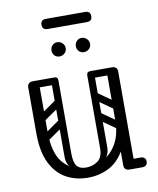

<svg xmlns="http://www.w3.org/2000/svg" viewBox="-88 -859 768 931"><g transform="rotate(-10 296.5 -393.0)"><path d="M270 4Q211 4 163.5 -22Q116 -48 88 -104.5Q60 -161 60 -251H115Q115 -144 157.5 -95Q200 -46 270 -46Q316 -46 356.5 -67.5Q397 -89 422.5 -134.5Q448 -180 448 -251H483Q483 -161 454 -104.5Q425 -48 377 -22Q329 4 270 4ZM88 -225Q60 -225 60 -251V-477Q60 -503 88 -503Q115 -503 115 -477V-251Q115 -225 88 -225ZM476 0Q448 0 448 -26V-477Q448 -503 476 -503Q503 -503 503 -477V-26Q503 0 476 0ZM453 -24Q453 -29 456 -34Q459 -39 463 -43Q465 -45 470.5 -46.5Q476 -48 487 -48H538Q550 -48 557 -41Q563 -36 563 -24Q563 -13 557 -7Q550 0 538 0H487Q466 0 462 -7Q455 -11 453 -24ZM193 -503Q210 -503 210 -486V-124Q210 -107 193 -107Q175 -107 175 -123V-485Q175 -503 193 -503ZM270 -46Q302 -46 327 -64Q352 -82 352 -127V-222H387V-124Q387 -94 369 -72.5Q351 -51 321.5 -39Q292 -27 259 -27ZM270 -46 280 -27Q231 -27 203 -52Q175 -77 175 -114V-222H210V-127Q210 -82 224 -64Q238 -46 270 -46ZM492 -486Q492 -468 474 -468H371Q353 -468 353 -486Q353 -503 372 -503H475Q492 -503 492 -486ZM208 -486Q208 -468 190 -468H87Q69 -468 69 -486Q69 -503 88 -503H191Q208 -503 208 -486ZM477 -305Q467 -292 454 -301L360 -367Q346 -376 357 -392Q367 -405 380 -396L474 -330Q479 -326 480.5 -319.5Q482 -313 477 -305ZM477 -207Q467 -194 454 -203L360 -269Q346 -278 357 -294Q367 -307 380 -298L474 -232Q479 -228 480.5 -221.5Q482 -215 477 -207ZM370 -503Q387 -503 387 -486V-154Q387 -137 370 -137Q352 -137 352 -153V-485Q352 -503 370 -503ZM466 -503Q483 -503 483 -486V-154Q483 -137 466 -137Q448 -137 448 -153V-485Q448 -503 466 -503ZM117 -308Q102 -297 93 -311Q89 -316 88.5 -323Q88 -330 96 -336L173 -390Q188 -400 198 -386Q202 -380 201.5 -373.5Q201 -367 194 -362ZM117 -210Q102 -199 93 -213Q89 -218 88.5 -225Q88 -232 96 -238L173 -292Q188 -302 198 -288Q202 -282 201.5 -275.5Q201 -269 194 -264ZM356 -599Q341 -599 331.5 -609Q322 -619 322 -634Q322 -648 331.5 -658.5Q341 -669 356 -669Q371 -669 381.5 -658.5Q392 -648 392 -634Q392 -619 381.5 -609Q371 -599 356 -599ZM236 -599Q221 -599 211.5 -609Q202 -619 202 -634Q202 -648 211.5 -658.5Q221 -669 236 -669Q251 -669 261.5 -658.5Q272 -648 272 -634Q272 -619 261.5 -609Q251 -599 236 -599ZM202 -740Q176 -740 176 -765Q176 -790 202 -790H395Q421 -790 421 -765Q421 -740 395 -740Z"/></g></svg>

Font: Nsibidi Libre Uzo
Style: Regular
Weight: 400
Designer: Oluwaseun Badejo
Version: Version 1.021